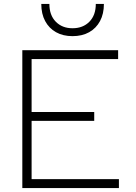

<svg xmlns="http://www.w3.org/2000/svg" viewBox="-20 -952 690 972"><path d="M93 0V-698H578V-653H140V-385H457V-340H140V-45H582V0ZM347 -769Q299 -769 263.5 -789Q228 -809 208.5 -845.5Q189 -882 189 -932H230Q230 -875 262.5 -842Q295 -809 347 -809Q400 -809 432.5 -842Q465 -875 465 -932H506Q506 -882 486.5 -845.5Q467 -809 431.5 -789Q396 -769 347 -769Z"/></svg>

Font: Azeret Mono Thin Thin
Style: Regular
Weight: 250
Version: Version 1.002